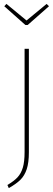

<svg xmlns="http://www.w3.org/2000/svg" viewBox="-20 -769 273 984"><path d="M128 11Q128 65 117 98Q106 131 85 152Q64 173 25 195L18 179Q52 159 70 139.5Q88 120 97 90Q106 60 106 10V-519H128ZM219 -749 231 -737 122 -641H110L2 -737L13 -749L116 -664Z"/></svg>

Font: Fira Sans Condensed Thin
Style: Regular
Weight: 250
Width: 3
Designer: Carrois Corporate & Edenspiekermann AG
Foundry: Carrois Corporate GbR & Edenspiekermann AG
Version: Version 4.203